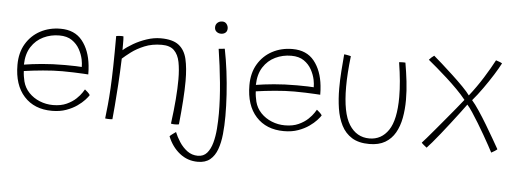

<svg xmlns="http://www.w3.org/2000/svg" viewBox="-55 -828 3286 1213"><g transform="rotate(5 1588.5 -222.0)"><path d="M515.5 -133Q509 -122 491 -102.2Q473 -82.5 444.2 -62.2Q415.5 -42 376 -27.8Q336.5 -13.5 286 -13.5Q174 -13.5 109 -85Q44 -156.5 44 -284Q44 -361.5 77.5 -417.8Q111 -474 168 -504.5Q225 -535 296 -535Q385.5 -535 433.8 -475Q482 -415 492 -319Q495 -292 495 -262.5Q488 -263 462.2 -264.5Q436.5 -266 401.2 -267.2Q366 -268.5 330.5 -268.5Q273 -268.5 207.8 -262.5Q142.5 -256.5 87.5 -248.5Q88 -231 90.8 -214.8Q93.5 -198.5 97 -183.5Q107.5 -143 136.2 -113Q165 -83 205 -66.8Q245 -50.5 289 -50.5Q339.5 -50.5 375.5 -67Q411.5 -83.5 434.8 -105.8Q458 -128 469.5 -146Q481 -164 482.5 -166.5Q489 -161.5 500.8 -150.8Q512.5 -140 515.5 -133ZM84.5 -289Q133.5 -297 198 -303Q262.5 -309 344 -309Q385.5 -309 412.2 -308Q439 -307 450 -306Q450 -328.5 445 -353Q438.5 -385 421 -417Q403.5 -449 372.2 -470.5Q341 -492 292 -492Q237.5 -492 190.8 -469.5Q144 -447 115 -402Q86 -357 84.5 -289Z M671.5 6Q667.5 6.5 662.8 6.8Q658 7 653.5 7Q646.5 7 639 6.5Q631.5 6 625.5 5Q630.5 -37 635 -82.5Q639.5 -128 642.8 -186.8Q646 -245.5 647.8 -326.2Q649.5 -407 649.5 -519.5Q655 -520.5 662 -521.5Q669 -522.5 678 -522.5Q682 -522.5 687 -522.5Q692 -522.5 695.5 -521.5Q696.5 -515.5 696.8 -500Q697 -484.5 697 -466.2Q697 -448 697 -434Q721.5 -455.5 759.8 -477.8Q798 -500 843 -515Q888 -530 931.5 -530Q1007.5 -530 1046 -500.2Q1084.5 -470.5 1097.8 -413.5Q1111 -356.5 1111 -274.5Q1111 -219 1106.2 -149.8Q1101.5 -80.5 1093 1.5Q1084.5 4 1067.5 4Q1061.5 4 1055.2 3.5Q1049 3 1042.5 1.5Q1054 -84.5 1059.5 -155Q1065 -225.5 1065 -281Q1065 -343.5 1055.8 -390.5Q1046.5 -437.5 1020 -463.5Q993.5 -489.5 942 -489.5Q880.5 -489.5 832.2 -469.5Q784 -449.5 750 -423.8Q716 -398 697 -380.5Q694 -291 689 -213.8Q684 -136.5 679.2 -79.5Q674.5 -22.5 671.5 6Z M1310 -669.5Q1327.5 -669.5 1337.2 -656.8Q1347 -644 1347 -628.5Q1347 -611 1336 -601.5Q1325 -592 1307 -592Q1291 -592 1279 -601.8Q1267 -611.5 1267 -629.5Q1267 -647 1279.2 -658.2Q1291.5 -669.5 1310 -669.5ZM1381 -76.5Q1381 -16 1375.5 38.8Q1370 93.5 1354.5 136Q1339 178.5 1309.5 202.8Q1280 227 1232 227Q1166.5 227 1116.5 187Q1066.5 147 1040.5 81.5Q1047 74.5 1058.8 66Q1070.5 57.5 1079 51.5Q1090.5 80.5 1111 112.5Q1131.5 144.5 1161.2 166.8Q1191 189 1229 189Q1265 189 1286.8 164Q1308.5 139 1319.8 98Q1331 57 1334.8 8.2Q1338.5 -40.5 1338.5 -88.5Q1338.5 -179 1328.2 -284.5Q1318 -390 1301.5 -495.5L1340 -499.5Q1353.5 -432.5 1362.8 -358.8Q1372 -285 1376.5 -212.8Q1381 -140.5 1381 -76.5Z M1986.5 -133Q1980 -122 1962 -102.2Q1944 -82.5 1915.2 -62.2Q1886.5 -42 1847 -27.8Q1807.5 -13.5 1757 -13.5Q1645 -13.5 1580 -85Q1515 -156.5 1515 -284Q1515 -361.5 1548.5 -417.8Q1582 -474 1639 -504.5Q1696 -535 1767 -535Q1856.5 -535 1904.8 -475Q1953 -415 1963 -319Q1966 -292 1966 -262.5Q1959 -263 1933.2 -264.5Q1907.5 -266 1872.2 -267.2Q1837 -268.5 1801.5 -268.5Q1744 -268.5 1678.8 -262.5Q1613.5 -256.5 1558.5 -248.5Q1559 -231 1561.8 -214.8Q1564.5 -198.5 1568 -183.5Q1578.5 -143 1607.2 -113Q1636 -83 1676 -66.8Q1716 -50.5 1760 -50.5Q1810.5 -50.5 1846.5 -67Q1882.5 -83.5 1905.8 -105.8Q1929 -128 1940.5 -146Q1952 -164 1953.5 -166.5Q1960 -161.5 1971.8 -150.8Q1983.5 -140 1986.5 -133ZM1555.5 -289Q1604.5 -297 1669 -303Q1733.5 -309 1815 -309Q1856.5 -309 1883.2 -308Q1910 -307 1921 -306Q1921 -328.5 1916 -353Q1909.5 -385 1892 -417Q1874.5 -449 1843.2 -470.5Q1812 -492 1763 -492Q1708.5 -492 1661.8 -469.5Q1615 -447 1586 -402Q1557 -357 1555.5 -289Z M2444.5 -510.5Q2447 -511 2452.2 -511.5Q2457.5 -512 2463.5 -512Q2469 -512 2475.2 -512Q2481.5 -512 2484.5 -511.5Q2494.5 -454.5 2501.5 -394.5Q2508.5 -334.5 2508.5 -276.5Q2508.5 -216.5 2498.5 -162.8Q2488.5 -109 2465 -67.8Q2441.5 -26.5 2401.5 -3Q2361.5 20.5 2301.5 20.5Q2234 20.5 2191 -6.2Q2148 -33 2124.2 -79.8Q2100.5 -126.5 2091.2 -186.5Q2082 -246.5 2082 -313Q2082 -367 2086 -422.5Q2090 -478 2094.5 -530Q2098.5 -530 2104.8 -529Q2111 -528 2116 -527Q2121.5 -526 2127 -524.8Q2132.5 -523.5 2137.5 -522Q2131 -466.5 2127.8 -418Q2124.5 -369.5 2124.5 -327Q2124.5 -161 2171 -87.8Q2217.5 -14.5 2299 -14.5Q2375 -14.5 2419.8 -80.5Q2464.5 -146.5 2464.5 -292Q2464.5 -385.5 2444.5 -510.5Z M2664.5 12Q2654.5 4.5 2644 -4.5Q2633.5 -13.5 2631.5 -17Q2639 -24.5 2660.2 -49.2Q2681.5 -74 2710.8 -108.8Q2740 -143.5 2771.2 -181Q2802.5 -218.5 2830.5 -252.5Q2858.5 -286.5 2876.5 -309.5Q2852 -340.5 2819.2 -373.5Q2786.5 -406.5 2751.5 -438.2Q2716.5 -470 2684.8 -497Q2653 -524 2630.5 -542.5Q2643 -558 2662 -571Q2681 -555 2714.8 -525Q2748.5 -495 2786.2 -460Q2824 -425 2855.5 -392.8Q2887 -360.5 2901.5 -340Q2947.5 -398 2987.8 -462.5Q3028 -527 3053.5 -576Q3060.5 -574 3074 -569Q3087.5 -564 3093 -560Q3077.5 -529.5 3049.8 -485.2Q3022 -441 2989.2 -394.8Q2956.5 -348.5 2925 -312Q2945 -289.5 2971.2 -250.2Q2997.5 -211 3024.5 -166Q3051.5 -121 3074.5 -81Q3097.5 -41 3111 -17Q3108.5 -13.5 3095.5 -5Q3082.5 3.5 3074 7.5Q3066 -8 3050.2 -37Q3034.5 -66 3014.2 -101Q2994 -136 2972.5 -171.5Q2951 -207 2931.5 -236.2Q2912 -265.5 2897.5 -281.5Q2880 -257.5 2854.8 -224Q2829.5 -190.5 2801.2 -154Q2773 -117.5 2745.8 -83.5Q2718.5 -49.5 2697 -24.2Q2675.5 1 2664.5 12Z"/></g></svg>

Font: Grandstander Thin
Style: Regular
Weight: 100
Designer: Tyler Finck
Foundry: Etcetera Type Co
Version: Version 1.200; ttfautohint (v1.8.3)